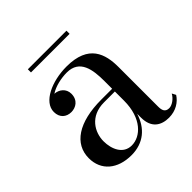

<svg xmlns="http://www.w3.org/2000/svg" viewBox="-160 -707 844 844"><g transform="rotate(-45 261.5 -285.0)"><path d="M133 -579.5V-560H373V-579.5ZM267.5 -257C125.5 -257 46 -202.5 46 -113.5C46 -37.5 102 10 188.5 10C263.5 10 313.5 -33 334.5 -101.5V-77.5C334.5 -12.5 374.5 10 421.5 10C465 10 497 -11.5 514.5 -39L505 -57C493.5 -35 469 -19 452 -19C427 -19 422 -36.5 422 -58.5V-304.5C422 -385.5 399 -468 261.5 -468C170.5 -468 81 -428 81 -366C81 -330 105 -311 135.5 -311C163 -311 192.5 -328 192.5 -368C192.5 -400.5 166.5 -419.5 139.5 -421C167.5 -439.5 209 -448.5 244 -448.5C324 -448.5 334.5 -376.5 334.5 -304.5V-257ZM219.5 -19.5C167 -19.5 144.5 -70.5 144.5 -120.5C144.5 -175 179.5 -240 267.5 -240H334.5V-183C334.5 -73.5 275 -19.5 219.5 -19.5Z"/></g></svg>

Font: Bodoni* 11
Style: Regular
Weight: 400
Version: Version 2.3